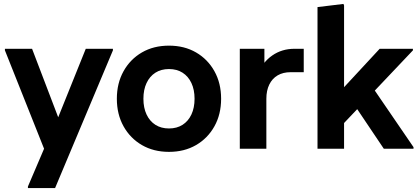

<svg xmlns="http://www.w3.org/2000/svg" viewBox="-20 -756 2122 976"><path d="M122 200V192L204 0L255 -108L416 -508H554V-500L260 200ZM204 0 5 -500V-508H143L322 -39V0Z M839 16Q761 16 701.5 -18.5Q642 -53 608 -114Q574 -175 574 -254Q574 -333 608 -394Q642 -455 701.5 -489.5Q761 -524 839 -524Q917 -524 976.5 -489.5Q1036 -455 1070 -394Q1104 -333 1104 -254Q1104 -175 1070 -114Q1036 -53 976.5 -18.5Q917 16 839 16ZM839 -103Q879 -103 908 -121.5Q937 -140 953 -174Q969 -208 969 -254Q969 -300 953 -334Q937 -368 908 -386.5Q879 -405 839 -405Q799 -405 770 -386.5Q741 -368 725 -334Q709 -300 709 -254Q709 -208 725 -174Q741 -140 770 -121.5Q799 -103 839 -103Z M1199 0V-508H1324V-387L1291 -380Q1315 -440 1364 -474Q1413 -508 1477 -508H1524V-389H1457Q1419 -389 1391.5 -373Q1364 -357 1349 -326.5Q1334 -296 1334 -254V0Z M1681 -80V-261L1910 -508H2079V-500ZM1594 0V-720L1726 -736L1729 -728V0ZM1931 0 1763 -250 1859 -334 2082 -8V0Z"/></svg>

Font: Fustat ExtraBold
Style: Regular
Weight: 800
Designer: Mohamed Gaber, Khaled Hosny, Laura Garcia Mut
Foundry: Kief Type Foundry, Alif Type Foundry, Hard Type Foundry
Version: Version 1.007